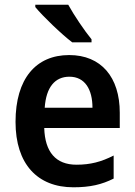

<svg xmlns="http://www.w3.org/2000/svg" viewBox="-20 -786 572 816"><path d="M270 -766H130V-756C161 -718 242 -640 287 -606H369V-619C340 -654 294 -722 270 -766ZM274 -552C133 -552 46 -452 46 -268C46 -89 139 10 292 10C364 10 413 -2 463 -27V-125C410 -98 364 -86 305 -86C217 -86 171 -140 168 -242H489V-307C489 -458 410 -552 274 -552ZM275 -460C341 -460 373 -406 373 -328H170C176 -416 214 -460 275 -460Z"/></svg>

Font: Noto Sans Myanmar UI SemiCondensed SemiBold
Style: Regular
Weight: 600
Width: 4
Designer: Monotype Design Team
Foundry: Monotype Imaging Inc.
Version: Version 2.103